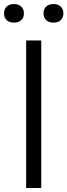

<svg xmlns="http://www.w3.org/2000/svg" viewBox="-59 -943 338 963"><path d="M72.2 0V-740H147.9V0ZM209.1 -829.5Q186.3 -829.5 172.8 -841.8Q159.3 -854.1 159.3 -875.7Q159.3 -897.7 172.8 -910.2Q186.3 -922.7 209.1 -922.7Q231.9 -922.7 245.4 -910.2Q258.9 -897.7 258.9 -875.7Q258.9 -854.1 245.4 -841.8Q231.9 -829.5 209.1 -829.5ZM11.1 -829.5Q-11.7 -829.5 -25.2 -841.8Q-38.7 -854.1 -38.7 -875.7Q-38.7 -897.7 -25.2 -910.2Q-11.7 -922.7 11.1 -922.7Q33.8 -922.7 47.3 -910.2Q60.9 -897.7 60.9 -875.7Q60.9 -854.1 47.3 -841.8Q33.8 -829.5 11.1 -829.5Z"/></svg>

Font: Encode Sans Condensed Thin
Style: Regular
Weight: 100
Width: 3
Designer: Multiple Designers
Foundry: Impallari Type
Version: Version 3.002